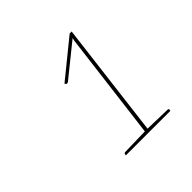

<svg xmlns="http://www.w3.org/2000/svg" viewBox="-106 -905 549 549"><g transform="rotate(-45 168.5 -630.0)"><path d="M109 -450 110 -454Q110 -456 111.5 -457Q113 -458 114 -458L196 -460L236 -780Q236 -784 237 -787.5Q238 -791 239 -795L141 -716Q138 -714 135.5 -714Q133 -714 132 -716L130 -719L242 -810H250L207 -460L286 -458Q290 -458 290 -454L289 -450Z"/></g></svg>

Font: Aleo Thin
Style: Italic
Weight: 250
Italic angle: -7°
Designer: Alessio Laiso
Foundry: Alessio Laiso
Version: Version 2.001;gftools[0.9.29]